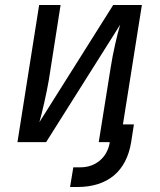

<svg xmlns="http://www.w3.org/2000/svg" viewBox="-20 -570 640 770"><path d="M261 180H290C412 180 487 117 506 0L517 -71H473L549 -550H434L138 -80C149 -119 166 -192 176 -250L223 -550H137L50 0H165L462 -471C450 -432 433 -358 424 -300L376 0H420V2C410 62 363 101 303 101H274Z"/></svg>

Font: JetBrains Mono
Style: Italic
Weight: 400
Italic angle: -9°
Monospace: yes
Designer: Philipp Nurullin, Konstantin Bulenkov
Foundry: JetBrains
Version: Version 2.305